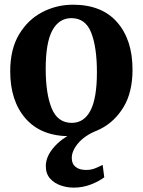

<svg xmlns="http://www.w3.org/2000/svg" viewBox="-20 -582 622 836"><path d="M24.5 -271.5Q24.5 -368 63.2 -432.5Q102 -497 164.2 -529.2Q226.5 -561.5 298 -561.5Q423.5 -561.5 490.2 -485Q557 -408.5 557 -279Q557 -180.5 518.2 -116.2Q479.5 -52 417.2 -20.5Q355 11 283.5 11Q159 11 91.8 -65.5Q24.5 -142 24.5 -271.5ZM292.5 -47Q346 -47 374 -100.8Q402 -154.5 402 -267.5Q402 -376 377.2 -439.5Q352.5 -503 291 -503Q237 -503 208 -449.8Q179 -396.5 179 -282.5Q179 -174 205 -110.5Q231 -47 292.5 -47ZM300.5 235Q272.5 235 244.5 225.5Q216.5 216 198 195.2Q179.5 174.5 179.5 141Q179.5 97 219.2 54Q259 11 324 -13.5L354.5 -17.5L401 -13.5Q348.5 8.5 320.5 41.5Q292.5 74.5 292.5 106Q292.5 131.5 309.2 144.8Q326 158 354.5 158Q376.5 158 393.2 151.2Q410 144.5 427 136L434 190Q412 207 376.2 221Q340.5 235 300.5 235Z"/></svg>

Font: Merriweather Text Regular
Style: Bold
Weight: 700
Designer: Eben Sorkin
Foundry: Eben Sorkin
Version: Version 2.100; ttfautohint (v1.7.19-72a1) -l 8 -r 50 -G 200 